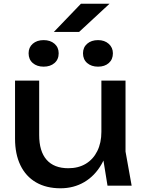

<svg xmlns="http://www.w3.org/2000/svg" viewBox="-20 -1000 771 1034"><path d="M61 -253V-566H191V-273Q191 -185 231 -139.5Q271 -94 348 -94Q402 -94 442 -118Q482 -142 504 -186.5Q526 -231 526 -290L571 -265Q563 -179 527 -116Q491 -53 434 -19.5Q377 14 306 14Q229 14 174 -18Q119 -50 90 -110Q61 -170 61 -253ZM526 -204V-566H656V-184L689 0H559ZM134 -713Q134 -745 156.5 -764.5Q179 -784 215 -784Q251 -784 273.5 -764.5Q296 -745 296 -713Q296 -680 273.5 -660.5Q251 -641 215 -641Q179 -641 156.5 -660.5Q134 -680 134 -713ZM427 -713Q427 -745 449.5 -764.5Q472 -784 508 -784Q543 -784 565.5 -764Q588 -744 588 -713Q588 -680 566 -660.5Q544 -641 508 -641Q472 -641 449.5 -660.5Q427 -680 427 -713ZM570 -980 406 -828H270L416 -980Z"/></svg>

Font: Unbounded Variable
Style: Regular
Weight: 400
Designer: Luke Prowse, Jean-Baptiste Morizot, Fátima Lázaro, Florian Runge
Foundry: NaN
Version: Version 1.600;FEAKit 1.0